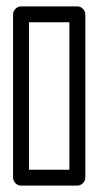

<svg xmlns="http://www.w3.org/2000/svg" viewBox="-20 -558 309 603"><path d="M71 -25V-488H198V-25ZM21 0C21 10.7 30.9 25 46 25H223C233.7 25 248 15.1 248 0V-513C248 -523.7 238.1 -538 223 -538H46C35.3 -538 21 -528.1 21 -513Z"/></svg>

Font: Hussar Techniczny
Style: Bold 
Weight: 700
Foundry: Cannot Into Space Fonts
Version: Version 0.77